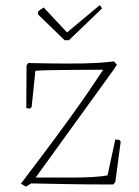

<svg xmlns="http://www.w3.org/2000/svg" viewBox="-20 -688 519 716"><path d="M77 8 58 -3 61 -7Q88 -43 136.5 -107Q185 -171 245 -254Q305 -337 365 -428Q318 -428 268 -427.5Q218 -427 176 -426.5Q134 -426 112 -424L98 -289L92 -283L78 -285L79 -444L85 -453Q132 -452 165 -451.5Q198 -451 231 -451Q267 -451 293 -451.5Q319 -452 344.5 -453.5Q370 -455 405 -459L416 -447L403 -427L113 -26H211Q228 -26 261 -26Q294 -26 327.5 -28Q361 -30 381 -34L410 -168L426 -166L430 -159L410 -9L402 0Q304 0 227.5 -1.5Q151 -3 96 -4ZM221 -538 122 -634V-645Q131 -653 143 -660L230 -567L351 -668Q358 -664 360 -656L237 -538Z"/></svg>

Font: Labrada ExtraLight
Style: Regular
Weight: 200
Designer: Mercedes Jáuregui
Foundry: Omnibus-Type Team
Version: Version 1.000; ttfautohint (v1.8.4.7-5d5b)